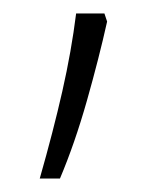

<svg xmlns="http://www.w3.org/2000/svg" viewBox="-20 -136 237 285"><path d="M135 -116 139 -104Q127 -50 109 13.5Q91 77 69 129H39Q59 59 72.5 -0.5Q86 -60 93 -116Z"/></svg>

Font: Noto Sans Khmer ExtraCondensed ExtraLight
Style: Regular
Weight: 250
Width: 2
Designer: Danh Hong and the Monotype Design Team
Foundry: Monotype Imaging Inc.
Version: Version 2.004